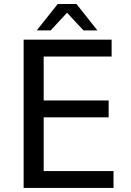

<svg xmlns="http://www.w3.org/2000/svg" viewBox="-20 -924 642 944"><path d="M229 -774.4 309.6 -861.3 390.6 -774.4H459L356 -904.3H263.7L160.6 -774.4ZM538.1 0V-83H194.8V-347.2H514.2V-430.2H194.8V-646H528.8V-729H96.2V0Z"/></svg>

Font: Hack Dev
Style: Regular
Weight: 400
Designer: Christopher Simpkins
Foundry: Christopher Simpkins
Version: Version 2.0315